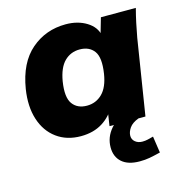

<svg xmlns="http://www.w3.org/2000/svg" viewBox="-106 -615 857 908"><g transform="rotate(-15 322.0 -160.5)"><path d="M230 11Q161 11 112 -25Q63 -61 42.5 -125Q22 -189 35 -272Q55 -396 126.5 -457.5Q198 -519 296 -519Q355 -519 398 -492.5Q441 -466 449 -422L440 -418L466 -508H637Q628 -474 620.5 -439Q613 -404 607 -370L548 0H372L386 -91H403Q381 -45 336.5 -17Q292 11 230 11ZM295 -121Q339 -121 370 -151.5Q401 -182 411 -246Q423 -323 399.5 -355Q376 -387 329 -387Q285 -387 254.5 -357Q224 -327 213 -262Q201 -186 224.5 -153.5Q248 -121 295 -121ZM468 198Q411 198 381 171.5Q351 145 351 99Q351 49 385 9.5Q419 -30 471 -48L514 0Q482 12 468.5 31.5Q455 51 455 70Q455 88 469 99.5Q483 111 504 111Q518 111 530.5 108Q543 105 558 101L570 182Q538 190 516 194Q494 198 468 198Z"/></g></svg>

Font: Mulish ExtraLight Black
Style: Italic
Weight: 900
Italic angle: -9°
Version: Version 3.603